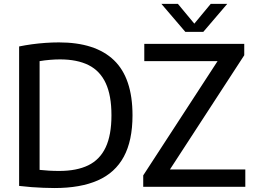

<svg xmlns="http://www.w3.org/2000/svg" viewBox="-20 -967 1320 994"><path d="M262.5 6.5Q234 6.5 204.2 5.2Q174.5 4 143.5 1.8Q112.5 -0.5 79 -4.5V-726.5Q110.5 -733 145.2 -737.8Q180 -742.5 215.5 -745Q251 -747.5 285 -747.5Q474 -747.5 570 -655.2Q666 -563 666 -370Q666 -239 621 -155.8Q576 -72.5 486.2 -33Q396.5 6.5 262.5 6.5ZM286.5 -82Q377 -82 437 -111.2Q497 -140.5 527 -204Q557 -267.5 557 -370.5Q557 -472.5 527.5 -536.2Q498 -600 438.8 -629.8Q379.5 -659.5 290.5 -659.5Q266 -659.5 238.8 -657.2Q211.5 -655 185 -650.5V-87.5Q209.5 -85 233.8 -83.5Q258 -82 286.5 -82ZM721.5 0V-59L1121 -673L1125.5 -650.5H727V-740H1244.5V-681L845 -67L841 -89.5H1250V0ZM939.5 -802 815.5 -947H901L996 -832.5H976L1071 -947H1156.5L1032.5 -802Z"/></svg>

Font: Encode Sans SC Medium
Style: Regular
Weight: 500
Version: Version 3.002